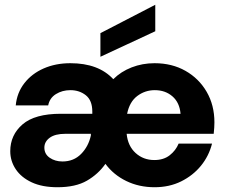

<svg xmlns="http://www.w3.org/2000/svg" viewBox="-20 -773 944 805"><path d="M221 12Q157 12 113 -8.5Q69 -29 46 -63.5Q23 -98 23 -139Q23 -207 74.5 -251.5Q126 -296 235 -296H367V-305Q367 -352 340 -373.5Q313 -395 275 -395Q241 -395 214.5 -378.5Q188 -362 182 -331H46Q51 -384 82 -424Q113 -464 163 -486Q213 -508 275 -508Q393 -508 455 -441Q487 -473 532 -490.5Q577 -508 628 -508Q701 -508 757.5 -476Q814 -444 846.5 -388Q879 -332 879 -260Q879 -239 876 -212H511Q516 -161 548.5 -131.5Q581 -102 627 -102Q666 -102 691.5 -122Q717 -142 729 -171H869Q856 -119 822.5 -78Q789 -37 739.5 -12.5Q690 12 628 12Q563 12 509.5 -14Q456 -40 422 -86Q392 -43 344.5 -15.5Q297 12 221 12ZM513 -296H737Q733 -343 703 -369Q673 -395 629 -395Q588 -395 555.5 -370.5Q523 -346 513 -296ZM242 -96Q289 -96 320 -127.5Q351 -159 361 -205V-212H254Q211 -212 188.5 -195.5Q166 -179 166 -154Q166 -127 188.5 -111.5Q211 -96 242 -96ZM401 -535V-634L631 -753V-642Z"/></svg>

Font: Host Grotesk Black
Style: Regular
Weight: 900
Designer: Doğukan Karapınar based on Poppins by Indian Type Foundry, Jonny Pinhorn
Foundry: Element Type
Version: Version 1.000; ttfautohint (v1.8.4.7-5d5b);gftools[0.9.33]